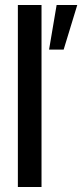

<svg xmlns="http://www.w3.org/2000/svg" viewBox="-20 -743 327 763"><path d="M51 0V-723H145V0ZM175 -546 205 -723H287L233 -546Z"/></svg>

Font: Archivo Narrow Medium
Style: Regular
Weight: 500
Designer: Hector Gatti
Foundry: Omnibus-Type
Version: Version 3.002